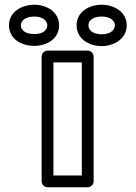

<svg xmlns="http://www.w3.org/2000/svg" viewBox="-20 -767 576 812"><path d="M326 -25H206V-503H326ZM351 25C362 25 376 15 376 0V-528C376 -539 366 -553 351 -553H181C170 -553 156 -543 156 -528V0C156 11 166 25 181 25ZM125 -623C85 -623 68 -641 68 -660C68 -678 86 -697 125 -697C163 -697 180 -678 180 -660C180 -641 164 -623 125 -623ZM125 -573C178 -573 230 -603 230 -660C230 -716 178 -747 125 -747C72 -747 18 -717 18 -660C18 -602 71 -573 125 -573ZM410 -622C371 -622 354 -641 354 -660C354 -678 371 -697 410 -697C448 -697 466 -678 466 -660C466 -641 448 -622 410 -622ZM410 -572C463 -572 516 -604 516 -660C516 -716 463 -747 410 -747C357 -747 304 -717 304 -660C304 -603 356 -572 410 -572Z"/></svg>

Font: Asimov
Style: XWidOu
Weight: 500
Designer: Google
Version: Version 2.000980; 2014